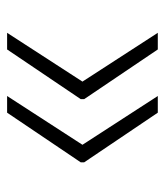

<svg xmlns="http://www.w3.org/2000/svg" viewBox="18 -558 464 540"><g transform="rotate(-90 250.0 -288.0)"><path d="M203.1 -76.2 63.5 -283.2V-293L203.1 -500H250L112.8 -288.1L250 -76.2ZM380.9 -76.2 241.2 -283.2V-293L380.9 -500H427.7L290.5 -288.1L427.7 -76.2Z"/></g></svg>

Font: Pretendard ExtraLight
Style: Regular
Weight: 200
Designer: Base glyphs from Inter by Rasmus Andersson; Hangeul glyphs from Noto Sans CJK(Source Han Sans) by Jang Soo-young and Kan
Foundry: Kil Hyung-jin
Version: Version 1.309